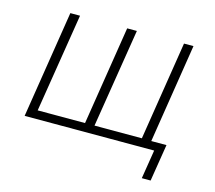

<svg xmlns="http://www.w3.org/2000/svg" viewBox="-92 -599 941 842"><g transform="rotate(15 379.0 -178.0)"><path d="M618 131 639 0H51L128 -487H172L100 -38H315L386 -487H430L358 -38H573L644 -487H687L616 -37H685L658 131Z"/></g></svg>

Font: Nunito Sans 10pt SemiCondensed ExtraLight
Style: Italic
Weight: 250
Width: 4
Italic angle: -9°
Designer: Vernon Adams
Foundry: Vernon Adams
Version: Version 3.101;gftools[0.9.27]